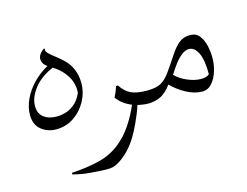

<svg xmlns="http://www.w3.org/2000/svg" viewBox="-99 -598 1349 1047"><g transform="rotate(-15 576.0 -74.5)"><path d="M188 -385Q188 -401 198 -414.5Q208 -428 221 -437L227 -434Q222 -423 235 -409.5Q248 -396 270.5 -379Q293 -362 315 -341Q337 -320 350 -294Q361 -272 366 -249.5Q371 -227 371 -204Q371 -150 345 -102Q319 -54 274.5 -24Q230 6 174 6Q126 6 90.5 -22.5Q55 -51 55 -107Q55 -151 76 -195.5Q97 -240 133.5 -277.5Q170 -315 216 -340Q201 -351 194.5 -362.5Q188 -374 188 -385ZM94 -146Q94 -104 122 -82.5Q150 -61 193 -61Q245 -61 283 -86.5Q321 -112 339 -158Q342 -209 316 -251.5Q290 -294 242 -324Q172 -295 133 -245Q94 -195 94 -146Z M702 0Q667 0 635 -8Q628 17 617.5 41Q607 65 596 90Q563 161 529.5 201.5Q496 242 457 267Q435 281 418 285Q401 289 373 288Q329 286 287 282.5Q245 279 194 266L195 257Q281 252 350 235Q419 218 471 176Q515 141 549 90.5Q583 40 607 -17Q582 -27 561 -42.5Q540 -58 525 -79Q531 -92 536 -102Q541 -112 549 -138H560Q586 -99 618.5 -84.5Q651 -70 707 -70Q724 -70 733.5 -59.5Q743 -49 743 -36Q743 -23 732.5 -11.5Q722 0 702 0Z M997 13Q954 13 908 -11.5Q862 -36 827 -72Q797 -31 765.5 -15.5Q734 0 691 0Q663 0 648 -10Q633 -20 633 -33Q633 -47 650.5 -58.5Q668 -70 705 -70Q759 -70 786 -85.5Q813 -101 837 -134Q871 -182 895.5 -220Q920 -258 946 -280Q972 -302 1010 -302Q1044 -302 1062.5 -278.5Q1081 -255 1089 -220Q1097 -185 1097 -150Q1097 -114 1085.5 -76Q1074 -38 1051.5 -12.5Q1029 13 997 13ZM870 -124Q868 -120 865 -117Q889 -91 930.5 -73Q972 -55 1008 -55Q1023 -55 1035.5 -58.5Q1048 -62 1055 -70Q1055 -153 1035 -191.5Q1015 -230 985 -230Q964 -230 943 -213.5Q922 -197 903.5 -172.5Q885 -148 870 -124Z"/></g></svg>

Font: Bona Nova SC
Style: Italic
Weight: 400
Italic angle: -4°
Designer: Mateusz Machalski
Foundry: Capitalics
Version: Version 4.001; ttfautohint (v1.8.4.7-5d5b)